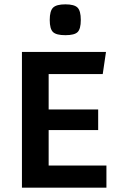

<svg xmlns="http://www.w3.org/2000/svg" viewBox="-20 -864 556 884"><path d="M204 -102H470V0H81V-625H468L453 -523H204V-360H432V-265H204ZM209 -772Q209 -814 224.5 -829Q240 -844 281 -844Q322 -844 337 -829Q352 -814 352 -772Q352 -731 337.5 -716.5Q323 -702 281 -702Q239 -702 224 -716.5Q209 -731 209 -772Z"/></svg>

Font: Changa Medium
Style: Regular
Weight: 500
Designer: Eduardo Rodriguez Tunni
Foundry: Eduardo Rodriguez Tunni
Version: Version 2.002; ttfautohint (v1.5) -l 8 -r 50 -G 150 -x 14 -H